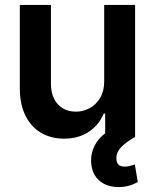

<svg xmlns="http://www.w3.org/2000/svg" viewBox="-20 -550 622 771"><path d="M398.4 -530.3H522.5V0Q486.8 20 467 40.3Q447.3 60.5 447.3 85Q447.3 102.1 455.3 110.6Q463.4 119.1 481.4 119.1Q492.2 119.1 502.9 116Q513.7 112.8 521.5 110.4L533.2 180.7Q498.5 201.2 456.1 201.2Q410.6 201.2 381.1 177.2Q351.6 153.3 346.7 109.4Q345.7 104.5 345.7 93.8Q345.7 63.5 359.9 35.2Q374 6.8 402.3 -14.6V-93.8H396.5Q377.4 -47.9 336.2 -20.5Q294.9 6.8 237.3 6.8Q185.1 6.8 145 -16.6Q105 -40 82.5 -85Q60.1 -129.9 59.6 -192.4V-530.3H184.6V-211.9Q184.6 -178.7 197 -153.6Q209.5 -128.4 232.2 -115Q254.9 -101.6 285.2 -101.6Q313.5 -101.6 339.6 -115.5Q365.7 -129.4 382.1 -156.7Q398.4 -184.1 398.4 -222.7Z"/></svg>

Font: Pretendard GOV SemiBold
Style: Regular
Weight: 600
Designer: Base glyphs from Inter by Rasmus Andersson; Hangeul glyphs from Noto Sans CJK(Source Han Sans) by Jang Soo-young and Kan
Foundry: Kil Hyung-jin
Version: Version 1.309